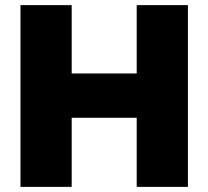

<svg xmlns="http://www.w3.org/2000/svg" viewBox="-20 -730 814 750"><path d="M60 0V-710H260V-443H514V-710H714V0H514V-270H260V0Z"/></svg>

Font: Livvic Black
Style: Regular
Weight: 900
Designer: Jacques Le Bailly, Baron von Fonthausen
Version: Version 1.001; ttfautohint (v1.8.2)